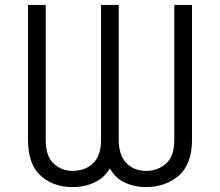

<svg xmlns="http://www.w3.org/2000/svg" viewBox="-20 -749 895 781"><path d="M166 -729V-180Q166 -113 198 -84Q230 -54 274 -54Q327 -54 359 -85Q391 -117 391 -180V-729H463V-180Q463 -117 495 -85Q525 -54 575 -54Q622 -54 656 -84Q689 -114 689 -180V-729H761V-180Q761 -83 708 -35Q653 12 574 12Q525 12 487 -7Q449 -24 427 -64Q403 -24 364 -7Q325 12 275 12Q195 12 144 -36Q94 -82 94 -180V-729Z"/></svg>

Font: Sinter Normal
Style: Regular
Weight: 350
Foundry: Adobe & rsms
Version: Version 1.000